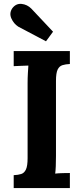

<svg xmlns="http://www.w3.org/2000/svg" viewBox="-20 -961 427 981"><path d="M337 -634Q315 -633 299 -628Q283 -623 274.5 -605.5Q266 -588 266 -547V-164Q266 -137 265 -112Q264 -87 262 -74Q278 -76 302.5 -76.5Q327 -77 337 -77V0H50V-66Q73 -67 88.5 -72Q104 -77 112.5 -95Q121 -113 121 -153V-536Q121 -563 122.5 -588Q124 -613 125 -626Q109 -625 85 -624.5Q61 -624 50 -623V-700H337ZM215 -750 73 -825Q50 -840 38 -867Q26 -894 43 -919Q62 -944 90.5 -941Q119 -938 140 -917L251 -799Z"/></svg>

Font: Lora
Style: Bold
Weight: 700
Designer: Olga Karpushina, Alexei Vanyashin (Cyrillic)
Foundry: Cyreal
Version: Version 3.006; ttfautohint (v1.8.4.7-5d5b);gftools[0.9.30]